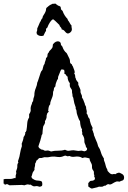

<svg xmlns="http://www.w3.org/2000/svg" viewBox="-35 -965 723 1087"><path d="M479.5 -261.7 489.3 -241.2 487.3 -230.5Q493.2 -218.8 493.2 -214.8Q497.1 -206.1 496.6 -203.6Q496.1 -201.2 497.6 -198.2Q499 -195.3 500.5 -191.4Q502 -187.5 504.4 -181.2Q506.8 -174.8 509.8 -168.5Q512.7 -162.1 515.1 -156.2Q517.6 -150.4 518.1 -146Q518.6 -141.6 520.5 -137.2Q522.5 -132.8 524.9 -129.4Q527.3 -126 529.8 -121.1Q532.2 -116.2 533.7 -110.8Q535.2 -105.5 538.6 -95.7Q542 -85.9 546.4 -79.1Q550.8 -72.3 553.7 -66.4Q551.8 -60.5 554.7 -54.7Q557.6 -48.8 559.6 -41.5Q561.5 -34.2 564 -24.9Q566.4 -15.6 569.8 -10.3Q573.2 -4.9 572.8 -3.4Q572.3 -2 574.2 2.9Q579.1 7.8 584.5 13.7Q589.8 19.5 596.2 21Q602.5 22.5 606.9 20.5Q611.3 18.6 617.2 21.5Q637.7 6.8 649.4 16.6Q667 23.4 667.5 38.1Q668 52.7 659.2 56.6Q645.5 60.5 642.6 63.5Q638.7 63.5 633.8 62.5Q628.9 61.5 623.5 63Q618.2 64.5 612.3 67.9Q606.4 71.3 597.2 76.7Q587.9 82 577.1 77.1Q569.3 80.1 560.5 86.9Q555.7 85 552.2 87.9Q548.8 90.8 544.4 91.8Q540 92.8 535.6 92.3Q531.2 91.8 525.4 91.8Q512.7 96.7 509.8 96.7L485.4 102.5Q479.5 101.6 474.6 97.7Q469.7 93.8 464.8 90.8V70.3Q468.8 69.3 470.2 65.9Q471.7 62.5 475.1 60.5Q478.5 58.6 482.4 58.6Q496.1 58.6 502 49.8Q503.9 42 500 37.1Q496.1 32.2 500 26.4Q495.1 22.5 496.6 14.6Q498 6.8 493.7 1.5Q489.3 -3.9 487.3 -9.3Q485.4 -14.6 485.8 -22Q486.3 -29.3 483.9 -36.1Q481.4 -43 477.1 -49.8Q472.7 -56.6 471.7 -68.4Q462.9 -70.3 452.1 -72.8Q441.4 -75.2 433.6 -70.3Q428.7 -71.3 425.3 -73.7Q421.9 -76.2 411.6 -78.1Q401.4 -80.1 386.2 -77.6Q371.1 -75.2 358.4 -82Q352.5 -80.1 347.7 -80.1L335.9 -84Q331.1 -84 324.7 -81.1Q318.4 -78.1 310.5 -76.7Q302.7 -75.2 293 -76.2Q271.5 -80.1 255.9 -78.1Q234.4 -73.2 225.6 -74.7Q216.8 -76.2 208 -72.8Q199.2 -69.3 195.3 -70.3Q191.4 -71.3 187.5 -69.8Q183.6 -68.4 179.7 -63Q175.8 -57.6 170.9 -55.7Q169.9 -46.9 164.1 -39.1Q163.1 -35.2 163.6 -31.2Q164.1 -27.3 161.6 -19.5Q159.2 -11.7 160.2 -8.8Q161.1 -5.9 159.7 -2.4Q158.2 1 154.8 4.9Q151.4 8.8 149.4 14.2Q147.5 19.5 146.5 24.9Q145.5 30.3 142.6 35.2Q144.5 43 148.9 46.4Q153.3 49.8 161.6 53.7Q169.9 57.6 182.1 57.6Q194.3 57.6 202.1 63.5Q204.1 68.4 204.6 77.1Q205.1 85.9 200.2 88.9Q196.3 89.8 193.8 91.3Q191.4 92.8 187.5 91.8L176.8 88.9Q170.9 87.9 164.6 89.4Q158.2 90.8 152.8 88.9Q147.5 86.9 144.5 84.5Q141.6 82 138.7 80.1Q133.8 82 128.4 80.1Q123 78.1 117.2 79.6Q111.3 81.1 108.9 82Q106.4 83 103.5 84L88.9 82L18.6 84Q5.9 75.2 1 78.1Q-3.9 81.1 -8.8 80.1Q-8.8 75.2 -12.7 74.7Q-16.6 74.2 -14.6 68.4V49.8Q-2.9 46.9 9.8 47.9Q22.5 48.8 31.2 47.4Q40 45.9 43.5 43.9Q46.9 42 51.8 43.9Q54.7 39.1 53.7 34.2Q52.7 29.3 55.7 22Q58.6 14.6 56.6 10.7Q54.7 6.8 57.6 0.5Q60.5 -5.9 62 -12.7Q63.5 -19.5 63 -28.3Q62.5 -37.1 68.4 -43.9Q69.3 -47.9 67.4 -49.3Q65.4 -50.8 70.3 -63Q75.2 -75.2 78.6 -97.2Q82 -119.1 88.9 -137.7Q87.9 -139.6 88.9 -144Q89.8 -148.4 86.9 -148.4Q97.7 -174.8 98.6 -189.5Q102.5 -193.4 106 -201.7Q109.4 -210 107.4 -215.8Q111.3 -216.8 111.8 -219.7Q112.3 -222.7 114.3 -224.6Q118.2 -247.1 119.1 -266.1Q120.1 -285.2 129.9 -299.8V-318.4Q140.6 -334 138.7 -343.8Q136.7 -359.4 145.5 -377Q146.5 -384.8 148.4 -387.2Q150.4 -389.6 152.3 -392.6Q152.3 -397.5 154.3 -407.2Q160.2 -422.9 159.7 -428.2Q159.2 -433.6 161.1 -444.8Q163.1 -456.1 168.9 -469.7Q174.8 -483.4 175.8 -497.1Q179.7 -504.9 182.6 -515.1Q185.5 -525.4 189 -534.7Q192.4 -543.9 194.8 -552.7Q197.3 -561.5 205.1 -569.3Q207 -576.2 208.5 -582.5Q210 -588.9 211.9 -594.7Q218.8 -604.5 218.3 -607.4Q217.8 -610.4 221.7 -619.6Q225.6 -628.9 225.6 -636.7Q233.4 -641.6 233.4 -648.9Q233.4 -656.2 236.3 -663.1Q243.2 -669.9 242.7 -671.4Q242.2 -672.9 245.1 -676.3Q248 -679.7 253.9 -685.5Q259.8 -691.4 262.7 -698.2L264.6 -713.9Q280.3 -734.4 297.9 -730.5Q309.6 -726.6 309.6 -714.8Q309.6 -711.9 311.5 -709Q318.4 -703.1 320.3 -695.8Q322.3 -688.5 328.6 -679.2Q335 -669.9 338.9 -667.5Q342.8 -665 345.7 -658.2Q348.6 -651.4 352.1 -645Q355.5 -638.7 358.4 -632.3Q361.3 -626 361.3 -615.7Q361.3 -605.5 371.1 -601.6Q374 -592.8 375 -592.8Q376 -592.8 377.9 -587.9Q380.9 -581.1 385.7 -567.4Q390.6 -553.7 384.8 -547.9Q389.6 -544.9 390.1 -538.6Q390.6 -532.2 391.6 -525.4Q396.5 -517.6 395.5 -514.6Q397.5 -509.8 408.2 -497.1V-485.4Q413.1 -473.6 417.5 -464.4Q421.9 -455.1 420.9 -450.2Q419.9 -445.3 421.9 -439Q423.8 -432.6 427.2 -426.8Q430.7 -420.9 428.7 -414.1Q431.6 -408.2 434.6 -403.8Q437.5 -399.4 438 -396Q438.5 -392.6 441.9 -385.7Q445.3 -378.9 445.3 -375.5Q445.3 -372.1 449.2 -366.2Q453.1 -360.4 452.6 -355.5Q452.1 -350.6 455.1 -341.3Q458 -332 455.1 -323.2Q461.9 -314.5 461.9 -311.5Q461.9 -308.6 464.8 -302.2Q467.8 -295.9 470.7 -293.9Q473.6 -292 473.6 -282.2ZM393.6 -357.4 385.7 -380.9 380.9 -405.3Q380.9 -411.1 377.9 -415.5Q375 -419.9 375.5 -423.3Q376 -426.8 375 -431.2Q374 -435.5 373 -439.9Q372.1 -444.3 372.6 -448.7Q373 -453.1 371.1 -457.5Q369.1 -461.9 365.2 -466.8Q361.3 -471.7 360.4 -477.1Q359.4 -482.4 359.9 -485.8Q360.4 -489.3 360.4 -494.1Q347.7 -508.8 347.7 -531.2Q341.8 -533.2 339.4 -539.6Q336.9 -545.9 329.1 -547.9Q330.1 -555.7 330.1 -558.6Q330.1 -561.5 328.1 -569.3Q316.4 -573.2 311.5 -571.3Q306.6 -562.5 303.2 -552.7Q299.8 -543 296.9 -537.1Q293.9 -531.2 293.9 -527.8Q293.9 -524.4 293 -517.6Q288.1 -512.7 288.1 -510.7Q288.1 -508.8 283.7 -499.5Q279.3 -490.2 278.3 -475.6Q276.4 -472.7 273.4 -470.2Q270.5 -467.8 270 -460.4Q269.5 -453.1 268.1 -451.2Q266.6 -449.2 265.6 -445.3Q264.6 -441.4 265.1 -435.1Q265.6 -428.7 261.7 -417Q257.8 -405.3 253.4 -395.5Q249 -385.7 249 -374Q240.2 -367.2 238.3 -341.8Q235.4 -339.8 238.8 -337.4Q242.2 -335 239.7 -331.5Q237.3 -328.1 234.4 -325.7Q231.4 -323.2 231.4 -318.4Q228.5 -314.5 229 -307.1Q229.5 -299.8 226.1 -291.5Q222.7 -283.2 220.7 -281.2Q218.8 -279.3 219.7 -275.4Q220.7 -271.5 220.2 -271Q219.7 -270.5 218.3 -265.6Q216.8 -260.7 212.9 -255.4Q209 -250 208.5 -242.2Q208 -234.4 206.5 -225.6Q205.1 -216.8 205.1 -206.1Q200.2 -201.2 199.7 -195.3Q199.2 -189.5 196.3 -181.2Q193.4 -172.9 193.4 -169.9L183.6 -140.6Q183.6 -137.7 182.6 -133.8Q188.5 -124 189.9 -124.5Q191.4 -125 194.3 -121.6Q197.3 -118.2 201.7 -118.2Q206.1 -118.2 209.5 -116.7Q212.9 -115.2 214.8 -113.3Q219.7 -110.4 228.5 -112.3Q237.3 -114.3 243.7 -111.3Q250 -108.4 253.9 -107.4Q273.4 -112.3 293.9 -111.8Q314.5 -111.3 333 -117.2Q336.9 -116.2 338.4 -114.7Q339.8 -113.3 346.2 -111.8Q352.5 -110.4 361.8 -112.3Q371.1 -114.3 381.8 -114.3Q405.3 -110.4 408.2 -110.4L426.8 -112.3L442.4 -108.4Q458 -111.3 458 -121.1Q459 -126 455.1 -128.9Q451.2 -131.8 450.7 -137.2Q450.2 -142.6 447.8 -146.5Q445.3 -150.4 443.8 -155.8Q442.4 -161.1 442.4 -174.3Q442.4 -187.5 429.7 -206.1Q432.6 -210.9 429.7 -218.8Q426.8 -226.6 429.7 -232.4Q419.9 -245.1 418 -279.3Q413.1 -285.2 410.6 -292Q408.2 -298.8 403.3 -312Q398.4 -325.2 398.4 -334.5Q398.4 -343.8 393.6 -348.6ZM307.6 -926.8Q307.6 -923.8 309.1 -921.4Q310.5 -918.9 309.6 -914.1Q311.5 -909.2 319.3 -903.3Q328.1 -877 347.7 -857.4Q347.7 -852.5 350.6 -849.1Q353.5 -845.7 356 -841.8Q358.4 -837.9 361.8 -831.5Q365.2 -825.2 370.1 -820.3Q369.1 -812.5 371.1 -806.2Q373 -799.8 371.1 -793Q369.1 -786.1 362.3 -780.8Q355.5 -775.4 349.6 -775.4Q341.8 -775.4 333 -786.6Q324.2 -797.9 314.5 -797.9Q314.5 -803.7 310.5 -808.6Q301.8 -816.4 301.8 -823.2Q293 -831.1 285.2 -839.4Q277.3 -847.7 266.6 -855.5Q255.9 -855.5 239.3 -824.2Q235.4 -816.4 233.9 -811Q232.4 -805.7 225.6 -802.7V-790Q220.7 -784.2 217.8 -776.9Q214.8 -769.5 210.9 -762.7Q188.5 -756.8 173.8 -771.5Q171.9 -778.3 171.9 -782.2Q176.8 -794.9 175.8 -797.9Q174.8 -800.8 176.3 -805.2Q177.7 -809.6 181.2 -815.9Q184.6 -822.3 187.5 -830.6Q190.4 -838.9 194.3 -843.8Q198.2 -848.6 197.3 -853.5Q201.2 -853.5 201.2 -856.9Q201.2 -860.4 205.1 -861.3Q205.1 -870.1 211.9 -879.9Q218.8 -889.6 222.2 -897.9Q225.6 -906.2 225.6 -910.6Q225.6 -915 227.5 -919.9Q237.3 -928.7 240.2 -930.7Q243.2 -932.6 248 -936.5Q258.8 -941.4 264.6 -944.3Q270.5 -942.4 272.5 -943.8Q274.4 -945.3 279.3 -944.3Q288.1 -936.5 290.5 -936.5Q293 -936.5 292 -932.6Q297.9 -933.6 300.8 -931.2Q303.7 -928.7 307.6 -926.8Z"/></svg>

Font: Mountains of Christmas
Style: Bold
Weight: 700
Designer: Crystal Kluge
Foundry: Font Diner, Inc DBA Tart Workshop
Version: Version 1.002